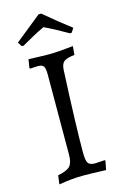

<svg xmlns="http://www.w3.org/2000/svg" viewBox="-129 -903 620 971"><g transform="rotate(-15 180.5 -417.0)"><path d="M213 -112C213 -206.7 217.7 -350.7 227 -544C228.3 -563.3 233.7 -576.8 243 -584.5C252.3 -592.2 271 -597.7 299 -601L303 -646C247.7 -640 206 -637 178 -637C157.3 -637 121 -638 69 -640L62 -596L64 -592L106 -594C120.7 -594 130.5 -590.3 135.5 -583C140.5 -575.7 143 -561.3 143 -540L142 -120C142 -92 136.5 -72.2 125.5 -60.5C114.5 -48.8 93.3 -40 62 -34L56 12C102.7 4 145.3 0 184 0C207.3 0 247 1 303 3L312 -43L310 -47L257 -44C239.7 -44 228 -48.5 222 -57.5C216 -66.5 213 -84.7 213 -112ZM53 -713 62 -712C108.7 -739.3 149.3 -761 184 -777C220.7 -759.7 261.3 -738 306 -712L315 -713L329 -735C285.7 -767.7 239.7 -804.7 191 -846H177L39 -735Z"/></g></svg>

Font: Alegreya SC
Style: Regular
Weight: 400
Designer: Juan Pablo del Peral
Foundry: Juan Pablo del Peral
Version: Version 1.003